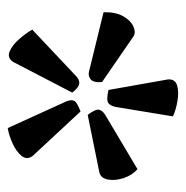

<svg xmlns="http://www.w3.org/2000/svg" viewBox="-12 -720 492 509"><g transform="rotate(90 234.5 -466.0)"><path d="M145 -255Q134 -238 117 -245Q100 -252 84 -270.5Q68 -289 59 -305L181 -420Q192 -431 202.5 -429.5Q213 -428 226 -411ZM168 -456 13 -494Q12 -525 23 -545Q34 -565 49.5 -572.5Q65 -580 76 -574L198 -490Q200 -467 190.5 -459.5Q181 -452 168 -456ZM320 -240 249 -396Q244 -409 248 -416.5Q252 -424 276 -433L394 -306Q405 -291 394 -277Q383 -263 361 -253Q339 -243 320 -240ZM219 -507 191 -665Q190 -684 207 -689Q224 -694 248 -690Q272 -686 289 -678L264 -526Q261 -512 253.5 -506.5Q246 -501 219 -507ZM285 -452Q269 -473 271.5 -482.5Q274 -492 286 -499L429 -584Q445 -570 452.5 -547.5Q460 -525 456.5 -506Q453 -487 438 -483Z"/></g></svg>

Font: Yanone Kaffeesatz ExtraLight SemiBold
Style: Regular
Weight: 600
Version: Version 2.003